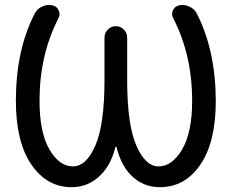

<svg xmlns="http://www.w3.org/2000/svg" viewBox="-20 -777 944 785"><path d="M456.1 -176.8Q455.1 -177.7 454.1 -177.7Q453.1 -177.7 452.1 -176.8Q434.6 -105.5 393.6 -63.5Q343.8 -11.7 272.5 -11.7Q171.9 -11.7 108.4 -104Q44.9 -196.3 44.9 -365.2Q44.9 -572.3 122.1 -721.7Q131.8 -741.2 152.3 -750Q166 -756.8 180.7 -756.8Q187.5 -756.8 195.3 -754.9Q212.9 -751 219.7 -734.4Q223.6 -726.6 223.6 -719.7Q223.6 -710.9 218.8 -702.1Q141.6 -551.8 141.6 -365.2Q141.6 -235.4 182.1 -166Q222.7 -96.7 277.8 -96.7Q333 -96.7 370.1 -182.6Q407.2 -268.6 407.2 -448.2V-623Q407.2 -642.6 420.9 -656.2Q434.6 -669.9 453.6 -669.9Q472.7 -669.9 486.3 -656.2Q500 -642.6 500 -623V-448.2Q500 -268.6 537.1 -182.6Q574.2 -96.7 628.9 -96.7Q683.6 -96.7 724.6 -166Q765.6 -235.4 765.6 -365.2Q765.6 -551.8 688.5 -702.1Q683.6 -710.9 683.6 -719.7Q683.6 -727.5 687.5 -735.4Q694.3 -751 711.9 -754.9Q718.8 -756.8 726.6 -756.8Q740.2 -756.8 753.9 -750Q774.4 -741.2 784.2 -722.7Q861.3 -572.3 862.3 -365.2Q862.3 -196.3 799.3 -104Q736.3 -11.7 633.8 -11.7Q562.5 -11.7 513.7 -62.5Q473.6 -104.5 456.1 -176.8Z"/></svg>

Font: Gen Jyuu Gothic Regular
Style: Regular
Weight: 400
Designer: [Source Han Sans]
Ryoko NISHIZUKA  (kana & ideographs); Paul D. Hunt (Latin, Greek & Cyrillic); Wenlong ZHANG  (bopomofo
Version: Version 1.002.20150607